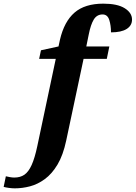

<svg xmlns="http://www.w3.org/2000/svg" viewBox="-159 -790 742 1050"><path d="M-78 240Q-93 240 -111 237.5Q-129 235 -139 232L-127 174Q-119 176 -105.5 178.5Q-92 181 -81 181Q-48 181 -25.5 165.5Q-3 150 14 112.5Q31 75 45 9L146 -468H55L65 -515L161 -536L169 -573Q192 -672 248.5 -721Q305 -770 406 -770Q483 -770 523 -745Q563 -720 563 -683Q563 -650 533.5 -631.5Q504 -613 448 -613Q448 -651 438.5 -681Q429 -711 402 -711Q371 -711 354 -683.5Q337 -656 326 -600L313 -536H439L425 -468H298L203 -21Q186 59 155.5 110Q125 161 86 189.5Q47 218 5 229Q-37 240 -78 240Z"/></svg>

Font: Noto Serif
Style: Italic
Weight: 400
Italic angle: -12°
Designer: Monotype Design Team
Foundry: Monotype Imaging Inc.
Version: Version 2.013